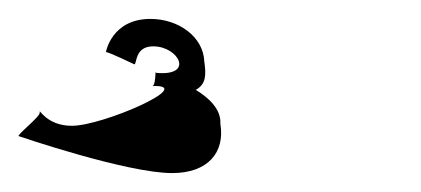

<svg xmlns="http://www.w3.org/2000/svg" viewBox="-62 -707 445 203"><path d="M-42 -563C-42 -563 72 -524 120 -524C158 -524 176 -546 171 -576C172 -592 158 -604 145 -612C156 -618 156 -628 154 -642C153 -668 127 -687 97 -687C56 -687 50 -652 50 -652C53 -652 80 -639 80 -639C83 -639 80 -658 100 -658C127 -658 144 -626 103 -630C102 -636 103 -616 99 -616C147 -618 47 -574 14 -574C-14 -574 -21 -594 -20 -588C-19 -584 -46 -563 -42 -563Z"/></svg>

Font: Ampere
Style: SCRevIta
Weight: 400
Version: Version 1